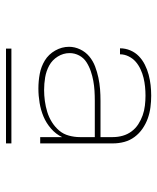

<svg xmlns="http://www.w3.org/2000/svg" viewBox="38 -771 524 640"><g transform="rotate(90 300.0 -451.0)"><path d="M275 -317Q275 -317 275 -317Q275 -317 275 -317Q250 -317 226 -321.5Q202 -326 181.5 -338.5Q161 -351 148.5 -373Q136 -395 136 -419Q136 -438 144.5 -456Q153 -474 168 -486.5Q183 -499 201.5 -506Q220 -513 239 -517Q258 -521 277 -522.5Q296 -524 316 -524H437V-565Q437 -582 432.5 -598Q428 -614 418 -627.5Q408 -641 394 -650Q380 -659 364.5 -664.5Q349 -670 332 -672Q315 -674 299 -674Q284 -674 269 -672.5Q254 -671 239.5 -667.5Q225 -664 211 -657.5Q197 -651 186 -641.5Q175 -632 168 -618Q161 -604 161 -589H141Q141 -607 148 -623.5Q155 -640 167.5 -652Q180 -664 196 -672Q212 -680 229 -684.5Q246 -689 263.5 -691Q281 -693 299 -693Q318 -693 337.5 -690.5Q357 -688 375 -681.5Q393 -675 409 -664Q425 -653 436.5 -637.5Q448 -622 453 -603.5Q458 -585 458 -565V-323H437V-396Q427 -375 408.5 -359Q390 -343 368.5 -334Q347 -325 323 -321Q299 -317 275 -317ZM280 -336Q298 -336 316.5 -338.5Q335 -341 353 -346.5Q371 -352 387 -362Q403 -372 415 -386Q427 -400 432 -418.5Q437 -437 437 -455V-505H316Q299 -505 282.5 -504Q266 -503 249.5 -500Q233 -497 217 -491.5Q201 -486 187 -477Q173 -468 165 -453Q157 -438 157 -421Q157 -400 168.5 -381.5Q180 -363 198.5 -353Q217 -343 238 -339.5Q259 -336 280 -336ZM142 -209V-227H458V-209Z"/></g></svg>

Font: Zed Sans Thin Extended
Style: Regular
Weight: 100
Width: 7
Designer: Belleve Invis
Foundry: Belleve Invis
Version: Version 1.0.0; ttfautohint (v1.8.4)